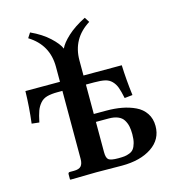

<svg xmlns="http://www.w3.org/2000/svg" viewBox="-103 -770 786 859"><g transform="rotate(-15 290.0 -340.5)"><path d="M294.9 -255.9H353Q391.6 -255.9 424.6 -249.8Q457.5 -243.7 486.1 -230.2Q514.6 -216.8 531.2 -191.9Q547.9 -167 547.9 -132.8Q547.9 -70.8 495.1 -35.4Q442.4 0 356.9 0L238.8 -1L118.2 1L116.2 -1V-23.9Q116.2 -33.2 124 -33.2H143.1Q167 -33.2 176.5 -43.9Q186 -54.7 186 -77.1V-392.1H164.1Q133.8 -392.1 114.5 -386.7Q95.2 -381.3 82.8 -366.9Q70.3 -352.5 63.5 -334Q56.6 -315.4 49.8 -282.2L15.1 -286.1Q24.4 -360.8 25.9 -434.1H186V-503.9Q186 -605.5 99.1 -659.2L113.8 -682.1Q165 -658.7 198.2 -627.9Q231.4 -597.2 241.2 -573.2Q251.5 -596.7 283.4 -626.2Q315.4 -655.8 367.2 -682.1L381.8 -659.2Q294.9 -605 294.9 -503.9V-434.1H472.2Q474.6 -367.2 483.9 -293L446.8 -289.1Q439.9 -322.3 433.3 -340.1Q426.8 -357.9 414.1 -370.8Q401.4 -383.8 382.8 -387.9Q364.3 -392.1 333 -392.1H294.9ZM438 -124Q438 -145.5 434.6 -161.1Q431.2 -176.8 422.6 -190.7Q414.1 -204.6 396.7 -211.9Q379.4 -219.2 354 -219.2H294.9V-79.1Q294.9 -52.2 305.2 -44.2Q315.4 -36.1 350.1 -36.1Q367.7 -36.1 378.7 -37.4Q389.6 -38.6 402.1 -43.5Q414.6 -48.3 421.6 -57.6Q428.7 -66.9 433.3 -83.5Q438 -100.1 438 -124Z"/></g></svg>

Font: Linux Libertine G
Style: Semibold
Weight: 600
Designer: Philipp H. Poll
Foundry: Philipp H. Poll
Version: Version 5.1.1